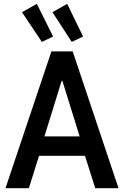

<svg xmlns="http://www.w3.org/2000/svg" viewBox="-20 -990 653 1010"><path d="M8.8 0 250.5 -719.7H362.3L603.5 0H481L417 -202.1L407.2 -246.1L308.1 -564.5H304.2L205.6 -246.1L195.3 -202.1L131.8 0ZM141.1 -170.4V-272.5H471.2V-170.4ZM200.2 -769.5 95.7 -925.8 173.8 -969.7 259.3 -797.9ZM357.4 -769.5 255.9 -925.8 333.5 -969.7 417 -797.9Z"/></svg>

Font: Reddit Sans Condensed SemiBold
Style: Regular
Weight: 600
Designer: Stephen Hutchings
Foundry: Reddit
Version: Version 1.014